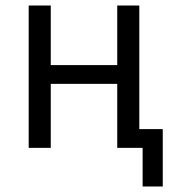

<svg xmlns="http://www.w3.org/2000/svg" viewBox="-20 -536 640 696"><path d="M84 -516H164V-300H405V-516H485V-68H570V140H497V0H405V-232H164V0H84Z"/></svg>

Font: PlemolJP35 Console
Style: Regular
Weight: 400
Version: v2.0.3; ttfautohint (v1.8.4.7-5d5b-dirty) -l 6 -r 45 -G 200 